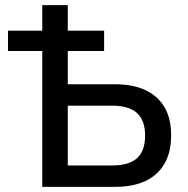

<svg xmlns="http://www.w3.org/2000/svg" viewBox="-20 -725 729 745"><path d="M144 0V-527H11V-606H144V-705H243V-606H384V-527H243V-398H427Q496 -398 544 -375.5Q592 -353 618 -309.5Q644 -266 644 -200Q644 -134 618 -89.5Q592 -45 544 -22.5Q496 0 427 0ZM243 -83H415Q481 -83 512 -111.5Q543 -140 543 -199Q543 -258 511.5 -286.5Q480 -315 415 -315H243Z"/></svg>

Font: Nunito Sans 10pt SemiCondensed SemiBold
Style: Regular
Weight: 600
Width: 4
Designer: Vernon Adams
Foundry: Vernon Adams
Version: Version 3.101;gftools[0.9.27]